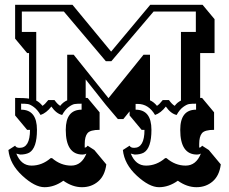

<svg xmlns="http://www.w3.org/2000/svg" viewBox="-20 -720 954 800"><path d="M337 -312H345L395 -252V-179Q356 -179 344.5 -165Q333 -151 333 -120V-105Q340 -105 345 -113L373 -95L423 -35Q417 12 389 36Q361 60 321.5 60Q282 60 244 33Q206 60 165.5 60Q125 60 73 12Q21 -36 15 -95L43 -113Q47 -104 62 -104Q105 -104 105 -179H93L43 -239V-312Q84 -312 101 -309V-499H93L43 -559V-700H282L443 -505L606 -700H824L874 -640V-499H814V-312H822L872 -252V-179Q833 -179 821.5 -165Q810 -151 810 -120V-105Q817 -105 822 -113L850 -95L900 -35Q894 12 866 36Q838 60 798.5 60Q759 60 721 33Q683 60 642.5 60Q602 60 550 12Q498 -36 492 -95L520 -113Q524 -104 539 -104Q582 -104 582 -179H570L520 -239V-256L494 -224H471L421 -283L337 -389ZM634 -279Q644 -285 658 -303H684Q697 -285 708 -279Q718 -293 734 -301V-587H796V-672H620L444 -465H421L246 -672H71V-587H131V-301Q145 -294 157 -279Q167 -285 181 -303H207Q220 -285 231 -279Q242 -294 260 -302V-492H287L432 -311L578 -492H605V-302Q621 -295 634 -279ZM197 -61Q233 -30 276.5 -30Q320 -30 340 -80Q333 -76 324 -76Q254 -76 254 -179Q254 -263 320 -263V-288Q301 -288 291 -286.5Q281 -285 266 -274Q251 -263 239 -241Q215 -246 194 -276Q173 -249 149 -241Q136 -263 121 -274Q106 -285 96 -286.5Q86 -288 68 -288V-263Q134 -263 134 -179Q134 -103 102 -84Q87 -76 64 -76L48 -80Q68 -30 111.5 -30Q155 -30 191 -61ZM674 -61Q710 -30 753.5 -30Q797 -30 817 -80Q810 -76 801 -76Q731 -76 731 -179Q731 -263 797 -263V-288Q778 -288 768 -286.5Q758 -285 743 -274Q728 -263 716 -241Q692 -246 671 -276Q650 -249 626 -241Q599 -287 554 -287H545V-263Q611 -263 611 -179Q611 -103 579 -84Q564 -76 541 -76L525 -80Q545 -30 588.5 -30Q632 -30 668 -61Z"/></svg>

Font: Ewert
Style: Regular
Weight: 400
Designer: Johan Kallas, Mihkel Virkus
Foundry: Johan Kallas, Mihkel Virkus
Version: Version 1.001